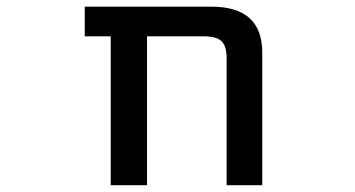

<svg xmlns="http://www.w3.org/2000/svg" viewBox="-20 -542 1040 563"><path d="M644.5 -372.1Q644.5 -407.2 629.4 -421.4Q614.3 -435.5 576.2 -435.5H411.1V1H304.7V-435.5H228.5V-522.5H599.6Q749 -522.5 749 -387.7V1H644.5Z"/></svg>

Font: GenEi Gothic M SemiBold
Style: Regular
Weight: 500
Designer: o_tamon (Modified); [Source Han Sans]
Ryoko NISHIZUKA  (kana & ideographs); Paul D. Hunt (Latin, Greek & Cyrillic); Wenl
Version: Version 1.1a;Original Version 1.004